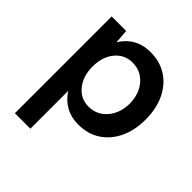

<svg xmlns="http://www.w3.org/2000/svg" viewBox="-193 -647 982 982"><g transform="rotate(45 298.5 -156.0)"><path d="M67 200V-500H172L178 -424Q203 -466 243.5 -489Q284 -512 337 -512Q405 -512 455.5 -479.5Q506 -447 534.5 -388Q563 -329 563 -250Q563 -171 534.5 -112Q506 -53 455.5 -20.5Q405 12 337 12Q285 12 245 -10.5Q205 -33 179 -74V200ZM309 -90Q369 -90 408 -135Q447 -180 448 -250Q447 -320 408.5 -364.5Q370 -409 310 -409Q252 -409 215.5 -364.5Q179 -320 179 -250Q179 -180 215.5 -135Q252 -90 309 -90Z"/></g></svg>

Font: Figtree SemiBold
Style: Regular
Weight: 600
Designer: Erik Kennedy
Foundry: Erik Kennedy
Version: Version 2.001; ttfautohint (v1.8.4.7-5d5b);gftools[0.9.27]